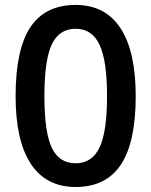

<svg xmlns="http://www.w3.org/2000/svg" viewBox="-20 -745 611 775"><path d="M527.8 -356.9Q527.8 -170.9 468 -80.6Q408.2 9.8 285.2 9.8Q166 9.8 104.5 -83.5Q43 -176.8 43 -356.9Q43 -545.9 102.8 -635.5Q162.6 -725.1 285.2 -725.1Q404.8 -725.1 466.3 -631.3Q527.8 -537.6 527.8 -356.9ZM159.2 -356.9Q159.2 -210.9 189.2 -148.4Q219.2 -85.9 285.2 -85.9Q351.1 -85.9 381.6 -149.4Q412.1 -212.9 412.1 -356.9Q412.1 -500.5 381.6 -564.7Q351.1 -628.9 285.2 -628.9Q219.2 -628.9 189.2 -565.9Q159.2 -502.9 159.2 -356.9Z"/></svg>

Font: f4_32663          
Style: Regular
Weight: 600
Foundry: Ascender Corporation
Version: Version 1.10